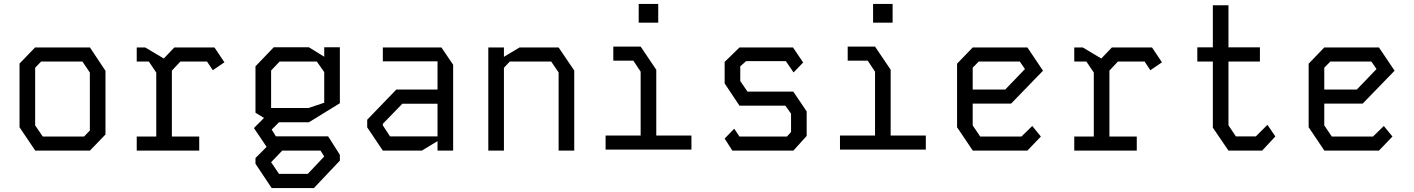

<svg xmlns="http://www.w3.org/2000/svg" viewBox="-20 -771 7240 983"><path d="M159.5 -528 80 -445.5V-119.5L160.5 0H440.5L520 -82.5V-408.5L440.5 -528ZM160 -129V-424L190.5 -456H402L440 -399.5V-103L410.5 -72H199Z M680 -528V-456H742L780 -399.5V-72H680V0H1000V-72H860V-409.5L903.5 -456H1040L1069.5 -411.5L1129 -452L1078 -528H872.5L818.5 -471.5L723.5 -528Z M1425 0H1621L1640 30L1556 119H1408.5L1368 59.5ZM1368 -410 1411.5 -456H1602L1640 -402V-245L1559 -218H1368ZM1561.5 -145 1720 -242.5V-529H1640V-480.5L1561.5 -529H1381.5L1288 -431.5V-194L1331.5 -167L1280 -115.5L1345 -19L1288 38V67.5L1371 192H1587L1720 51.5V21.5L1660 -73H1392.5L1371 -107.5L1408.5 -145Z M1940 -528V-457H2220V-312.5H2009L1860 -158V-119L1940 0H2140L2220 -48.5V0H2300V-439.5L2240 -528ZM1940 -129V-137L2040 -240H2220V-72.5H1977Z M2480 -528V0H2560V-424L2590 -456H2802L2840 -400V0H2920V-410L2840 -528H2640L2560 -480V-528Z M3120 -532.5H3260L3340 -414V-77H3520V-5H3080.5V-77H3260V-404L3222.5 -460.5H3120ZM3250 -655V-751H3350V-655Z M3766 -528H4040L4092 -451L4043 -400L4003.5 -458H3800L3770 -431.5V-356L3807 -302H4041.5L4110 -200.5V-75L4042 0H3729.5L3690 -61.5L3739 -112L3766 -72H4009L4030 -95V-189L4001 -230H3766L3690 -344V-454Z M4320 -532.5H4460L4540 -414V-77H4720V-5H4280.5V-77H4460V-404L4422.5 -460.5H4320ZM4450 -655V-751H4550V-655Z M4960 -528 4880 -445V-119.5L4960.5 0H5240L5309 -72L5265 -126L5209.5 -72H4998.5L4960 -129V-240.5H5156.5L5320 -409L5240 -528ZM4960 -424.5 4991 -456H5201L5227.5 -417.5L5126.5 -312.5H4960Z M5480 -528V-456H5542L5580 -399.5V-72H5480V0H5800V-72H5660V-409.5L5703.5 -456H5840L5869.5 -411.5L5929 -452L5878 -528H5672.5L5618.5 -471.5L5523.5 -528Z M6189.5 -744H6269.5V-528.5H6430.5V-456H6269.5V-129.5L6307.5 -72.5H6409.5L6469 -132L6509.5 -72.5L6442 0H6269.5L6189.5 -117.5V-456H6110V-528.5H6189.5Z M6760 -528 6680 -445V-119.5L6760.5 0H7040L7109 -72L7065 -126L7009.5 -72H6798.5L6760 -129V-240.5H6956.5L7120 -409L7040 -528ZM6760 -424.5 6791 -456H7001L7027.5 -417.5L6926.5 -312.5H6760Z"/></svg>

Font: Kode Mono
Style: Regular
Weight: 400
Monospace: yes
Designer: Isa Ozler
Foundry: Kadena LLC
Version: Version 1.000;gftools[0.9.28]